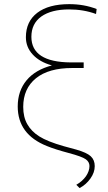

<svg xmlns="http://www.w3.org/2000/svg" viewBox="-20 -741 531 941"><path d="M453.6 -696.8C453.6 -696.8 453.6 -696.8 453.6 -696.8C412.1 -712.9 367.7 -720.7 319.3 -720.7C319.3 -720.7 319.3 -720.7 319.3 -720.7C252 -720.7 199.7 -706.5 162.6 -678.2C125.5 -649.9 106.9 -609.9 106.9 -558.6C106.9 -558.6 106.9 -558.6 106.9 -558.6C106.9 -525.9 118.2 -497.6 140.6 -473.6C162.6 -449.7 193.8 -431.6 234.4 -420.4C234.4 -420.4 234.4 -420.4 234.4 -420.4C180.7 -406.2 139.2 -382.3 110.4 -347.7C81.5 -313 66.9 -270 66.9 -219.2C66.9 -219.2 66.9 -219.2 66.9 -219.2C66.9 -127.9 114.3 -63.5 209.5 -25.4C209.5 -25.4 209.5 -25.4 209.5 -25.4C236.8 -14.2 272.5 -2.9 316.4 8.8C360.4 20.5 388.2 30.8 400.4 39.6C412.6 48.3 418.5 59.6 418.5 72.8C418.5 72.8 418.5 72.8 418.5 72.8C418.5 89.4 412.6 106 401.4 122.6C389.6 139.2 374 153.3 354 164.6C354 164.6 370.1 180.7 370.1 180.7C370.1 180.7 370.1 180.7 370.1 180.7C391.6 169.4 409.2 153.8 423.3 133.8C437.5 113.8 444.3 93.8 444.3 73.2C444.3 73.2 444.3 73.2 444.3 73.2C444.3 53.2 438 37.1 424.8 24.9C411.6 12.7 388.2 2 354 -7.8C354 -7.8 293 -24.4 293 -24.4C293 -24.4 293 -24.4 293 -24.4C239.3 -39.6 199.2 -55.7 172.9 -72.3C146.5 -88.9 127 -108.9 113.8 -132.3C100.6 -155.3 93.8 -183.6 93.8 -217.3C93.8 -217.3 93.8 -217.3 93.8 -217.3C93.8 -276.9 114.7 -323.7 156.2 -357.4C197.8 -391.1 257.3 -407.7 334.5 -407.7C334.5 -407.7 390.1 -407.7 390.1 -407.7C390.1 -407.7 390.1 -435.1 390.1 -435.1C390.1 -435.1 326.7 -435.1 326.7 -435.1C326.7 -435.1 326.7 -435.1 326.7 -435.1C198.2 -436 133.8 -478 133.8 -560.5C133.8 -560.5 133.8 -560.5 133.8 -560.5C133.8 -603.5 149.9 -636.7 182.6 -660.2C215.3 -683.1 260.3 -694.8 318.4 -694.8C318.4 -694.8 318.4 -694.8 318.4 -694.8C365.7 -694.8 409.7 -687.5 450.7 -672.4C450.7 -672.4 453.6 -696.8 453.6 -696.8Z"/></svg>

Font: WOX
Style: Regular
Weight: 500
Designer: Google
Foundry: ""
Version: ""